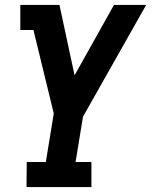

<svg xmlns="http://www.w3.org/2000/svg" viewBox="-20 -540 640 775"><path d="M87 215 88 114H165L197 -82L115 -419H62V-520H220L281 -236L440 -520H570L315 -69L285 114H349V215Z"/></svg>

Font: Iosevka Etoile
Style: Bold Italic
Weight: 700
Italic angle: -9°
Designer: Belleve Invis
Foundry: Belleve Invis
Version: Version 28.1.0; ttfautohint (v1.8.4)